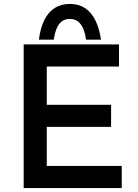

<svg xmlns="http://www.w3.org/2000/svg" viewBox="-20 -953 698 973"><path d="M100 -728H583V-616H217V-422H543V-310H217V-112H597V0H100ZM334 -933Q378 -933 410 -912.5Q442 -892 462.5 -851.5Q483 -811 492 -752H416Q412 -783 402 -807Q392 -831 375.5 -844Q359 -857 334 -857Q309 -857 292.5 -844Q276 -831 266.5 -807Q257 -783 252 -752H177Q185 -813 205.5 -853Q226 -893 258 -913Q290 -933 334 -933Z"/></svg>

Font: Josefin Sans Thin SemiBold
Style: Regular
Weight: 600
Version: Version 2.000